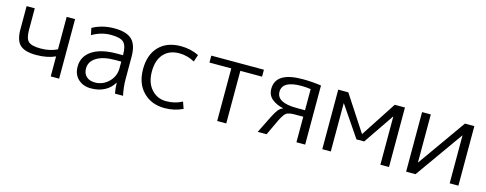

<svg xmlns="http://www.w3.org/2000/svg" viewBox="-25 -1069 4097 1618"><g transform="rotate(15 2023.0 -260.0)"><path d="M65.4 -317.4V-519.5H136.7V-331.1Q136.7 -256.8 164.1 -231Q191.4 -205.1 272 -205.1Q352.5 -205.1 415 -236.3V-519.5H488.3V0H415V-174.8Q345.7 -142.6 248 -142.6Q150.4 -142.6 107.9 -181.6Q65.4 -220.7 65.4 -317.4Z M612.3 -139.6Q612.3 -227.5 688 -278.8Q763.7 -330.1 904.3 -330.1H957V-335Q957 -411.1 928.2 -440.4Q899.4 -469.7 815.4 -469.7Q731.4 -469.7 652.3 -423.8L639.6 -483.4Q723.6 -530.3 829.6 -530.3Q935.5 -530.3 982.9 -485.4Q1030.3 -440.4 1030.3 -336.9V-139.6Q1030.3 -73.2 1045.9 0H975.6Q967.8 -39.1 965.8 -91.8H963.9Q936.5 -43.9 885.7 -17.1Q835 9.8 767.1 9.8Q699.2 9.8 655.8 -30.3Q612.3 -70.3 612.3 -139.6ZM684.6 -142.6Q684.6 -97.7 711.9 -72.3Q739.3 -46.9 787.1 -46.9Q855.5 -46.9 906.2 -96.2Q957 -145.5 957 -217.8V-274.4H904.3Q799.8 -274.4 742.2 -238.3Q684.6 -202.1 684.6 -142.6Z M1410.2 -530.3Q1494.1 -530.3 1567.4 -495.1L1546.9 -433.6Q1481.4 -468.8 1413.1 -468.8Q1325.2 -468.8 1276.4 -414.1Q1227.5 -359.4 1227.5 -261.2Q1227.5 -163.1 1278.8 -106.4Q1330.1 -49.8 1407.2 -49.8Q1484.4 -49.8 1546.9 -84L1567.4 -25.4Q1494.1 9.8 1410.2 9.8Q1293.9 9.8 1222.2 -63.5Q1150.4 -136.7 1150.4 -261.7Q1150.4 -386.7 1219.2 -458.5Q1288.1 -530.3 1410.2 -530.3Z M1676.8 -459V-519.5H2135.7V-459H1946.3V0H1867.2V-459Z M2220.7 0 2293.9 -147.5Q2318.4 -196.3 2335.4 -216.8Q2352.5 -237.3 2375 -246.1V-248Q2315.4 -260.7 2276.4 -293Q2237.3 -325.2 2237.3 -380.9Q2237.3 -527.3 2472.7 -527.3Q2549.8 -527.3 2634.8 -515.6V0H2558.6V-222.7H2489.3Q2433.6 -222.7 2412.6 -209Q2391.6 -195.3 2364.3 -140.6L2297.9 0ZM2486.3 -279.3H2558.6V-463.9Q2517.6 -469.7 2475.6 -469.7Q2310.5 -469.7 2310.5 -374.5Q2310.5 -279.3 2486.3 -279.3Z M2784.2 0V-519.5H2872.1L3074.2 -210H3075.2L3277.3 -519.5H3366.2V0H3291V-419.9H3289.1L3108.4 -154.3H3041L2860.4 -419.9H2858.4V0Z M3515.6 0V-519.5H3591.8V-101.6H3593.8L3889.6 -519.5H3971.7V0H3895.5V-418H3894.5L3597.7 0Z"/></g></svg>

Font: GenEi M Gothic v2 Regular
Style: Regular
Weight: 400
Version: Version 2.0